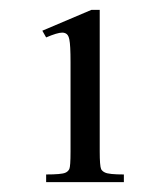

<svg xmlns="http://www.w3.org/2000/svg" viewBox="-20 -696 340 392"><path d="M66.4 -633.3 166.5 -675.8H183.6V-386.7Q183.6 -357.4 186.5 -350.6Q189 -346.2 194.3 -343.8Q202.1 -339.8 232.9 -339.8V-324.2H74.2V-339.8Q105.5 -339.8 113.3 -343.3Q119.1 -345.7 121.6 -351.1Q124 -356.4 124 -386.7V-569.3Q124 -604 121.6 -615.2Q120.1 -623 116.5 -626.2Q112.8 -629.4 106.9 -629.4Q97.2 -629.4 74.2 -619.6Z"/></svg>

Font: Jameel Khushkhat-L
Style: Regular
Weight: 400
Version: Version 3.5